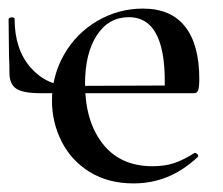

<svg xmlns="http://www.w3.org/2000/svg" viewBox="-23 -415 519 447"><path d="M98 -181Q98 -239 126.5 -288.5Q155 -338 204 -366.5Q253 -395 310 -395Q375 -395 408 -353Q441 -311 441 -231Q441 -213 438.5 -205.5Q436 -198 429 -198H360Q368 -375 277 -375Q230 -375 202.5 -333Q175 -291 175 -220Q175 -133 216 -80.5Q257 -28 332 -28Q361 -28 383 -35.5Q405 -43 430 -59H431Q434 -59 437 -55.5Q440 -52 437 -49Q402 -17 365.5 -2.5Q329 12 288 12Q229 12 186 -14.5Q143 -41 120.5 -85.5Q98 -130 98 -181ZM-1 -245Q-1 -269 -2 -283L-3 -370Q-3 -374 4 -374.5Q11 -375 11 -371Q11 -300 48.5 -257.5Q86 -215 142 -215L381 -216V-198H72Q31 -198 15 -208.5Q-1 -219 -1 -245Z"/></svg>

Font: Cormorant Garamond Medium
Style: Regular
Weight: 500
Designer: Christian Thalmann (Catharsis Fonts)
Foundry: Catharsis Fonts
Version: Version 4.000